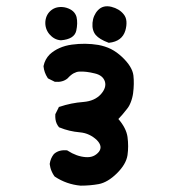

<svg xmlns="http://www.w3.org/2000/svg" viewBox="-20 -583 540 605"><path d="M233.9 2Q189.5 -2 152.8 -26.4L152.3 -26.9L151.4 -27.8Q149.9 -30.3 148.2 -32.7Q146.5 -35.2 145.3 -37.8Q144 -40.5 142.8 -43.2Q141.6 -45.9 140.6 -48.6Q139.6 -51.3 138.9 -54.2Q138.2 -57.1 137.7 -60.1Q137.2 -63 136.7 -65.9V-66.4V-66.9Q139.2 -84.5 149.9 -97.7L150.4 -98.1Q158.2 -105 168.2 -107.7Q178.2 -110.4 189.9 -109.4H191.4L192.9 -108.4Q221.7 -89.8 250 -87.9Q263.7 -86.9 273.7 -91.1Q283.7 -95.2 291.5 -104.5Q304.7 -121.6 285.2 -141.6Q273.9 -152.3 260.7 -158.4Q247.6 -164.6 231.9 -166Q197.8 -168.9 168 -181.2L166.5 -181.6L165.5 -182.6Q161.1 -188 158.4 -194.1Q155.8 -200.2 154.8 -207.3Q153.8 -214.4 154.3 -222.2V-223.1L154.8 -224.1L164.6 -243.7L165.5 -246.1L168 -246.6Q204.1 -258.8 242.7 -261.7Q260.7 -263.2 274.4 -269.3Q288.1 -275.4 297.9 -286.1Q316.4 -307.1 310.5 -326.2Q304.2 -345.7 278.8 -351.6Q251.5 -358.4 231 -357.4Q226.1 -357.4 221.4 -356Q216.8 -354.5 212.2 -352.1Q207.5 -349.6 202.9 -345.7Q198.2 -341.8 193.8 -336.9L193.4 -336.4Q185.5 -329.6 175.5 -326.9Q165.5 -324.2 153.8 -325.2H152.8L151.9 -325.7L132.3 -335.4L130.9 -336.4L129.9 -337.9Q119.1 -354.5 117.2 -373.5V-374.5V-375Q121.6 -396.5 136.7 -411.6Q149.9 -423.8 167.5 -431.6Q185.1 -439.5 206.5 -442.4Q249 -448.2 290 -441.4Q300.3 -439.5 310.3 -436.3Q320.3 -433.1 329.6 -428.5Q338.9 -423.8 347.7 -417.5Q356.4 -411.1 364.3 -403.8Q397 -373 400.4 -345.2Q403.3 -319.3 399.4 -289.1Q398.9 -285.6 398.2 -282Q397.5 -278.3 396.5 -274.7Q395.5 -271 394.5 -267.8Q393.6 -264.6 392.3 -261.5Q391.1 -258.3 389.6 -255.1Q388.2 -252 386.7 -249.3Q385.3 -246.6 383.3 -243.9Q381.3 -241.2 379.4 -238.8Q366.7 -222.2 353 -208Q377.9 -179.2 381.8 -151.4Q385.7 -122.1 381.8 -94.2Q377.4 -65.4 348.1 -36.6Q319.3 -8.3 291 -2.9Q264.2 2 234.4 2ZM321.3 -448.7Q293.5 -459 281.7 -472.7Q269.5 -487.3 271.5 -511.2Q272.5 -522.9 276.9 -533Q281.2 -543 288.6 -550.8Q304.7 -567.9 331.1 -561.5Q356 -555.2 369.6 -538.1Q377.4 -528.8 378.4 -515.4Q379.4 -502 375 -486.8Q364.7 -452.6 323.7 -448.2H322.3ZM171.4 -456.1Q166 -456.5 160.9 -458Q155.8 -459.5 151.1 -462.2Q146.5 -464.8 142.6 -468.3Q138.7 -471.7 135.3 -475.6Q121.1 -493.2 123 -516.1Q125.5 -539.6 144 -552.7Q153.3 -559.1 165 -560.5Q176.8 -562 189 -558.6Q202.1 -554.7 210.2 -547.4Q218.3 -540 221.2 -529.3Q225.6 -509.8 220.2 -485.8Q213.9 -459.5 172.4 -456.1H171.9Z"/></svg>

Font: NaikaiFont
Style: SemiBold
Weight: 600
Version: Version 1.89